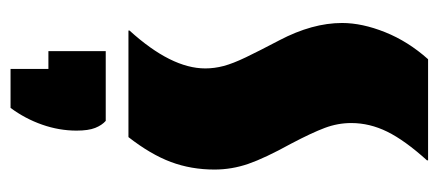

<svg xmlns="http://www.w3.org/2000/svg" viewBox="-248 -346 812 355"><g transform="rotate(90 157.5 -168.0)"><path d="M36 0V-2Q106 -79 106 -142Q106 -159 101.5 -176Q97 -193 85.5 -217Q74 -241 54 -279Q22 -340 22 -395Q22 -432 39 -474.5Q56 -517 89 -554H276V-552Q239 -511 223 -478.5Q207 -446 207 -412Q207 -387 216 -363Q225 -339 245 -301Q272 -252 282.5 -221.5Q293 -191 293 -159Q293 -116 279 -78.5Q265 -41 233 0ZM107 218V148H74V42H203Q211 49 216 61.5Q221 74 221 96Q221 128 210 159.5Q199 191 179 218Z"/></g></svg>

Font: Tac One
Style: Regular
Weight: 400
Designer: Oluseyi Olusanya, David Udoh, Eyiyemi Adegbite, Mirko Velimirović
Version: Version 1.003; ttfautohint (v1.8.4.7-5d5b)